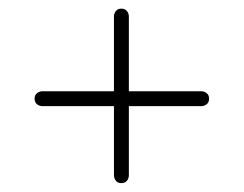

<svg xmlns="http://www.w3.org/2000/svg" viewBox="-20 -569 564 444"><path d="M60 -341Q60 -349 65.5 -353.5Q71 -358 79 -358H445.5Q452.5 -358 458 -353.5Q463.5 -349 463.5 -341Q463.5 -332.5 458 -328Q452.5 -323.5 445.5 -323.5H78.5Q71 -323.5 65.5 -328Q60 -332.5 60 -341ZM260.5 -145.5Q252.5 -145.5 248 -151Q243.5 -156.5 243.5 -164.5V-531Q243.5 -538 248 -543.5Q252.5 -549 260.5 -549Q269 -549 273.5 -543.5Q278 -538 278 -531V-164Q278 -156.5 273.5 -151Q269 -145.5 260.5 -145.5Z"/></svg>

Font: Fraunces 60pt
Style: Regular
Weight: 400
Version: Version 1.000;[b76b70a41]